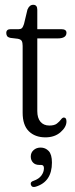

<svg xmlns="http://www.w3.org/2000/svg" viewBox="-20 -548 303 780"><path d="M52.5 -390.5 23 -394Q11.5 -396.5 8.5 -402Q5.5 -407.5 5.5 -414Q5.5 -429.5 23.5 -429.5H56.5Q64.5 -429.5 69 -433.8Q73.5 -438 77.5 -450.5L91.5 -509Q99.5 -528.5 115 -528.5Q131.5 -528.5 131.5 -508.5V-429.5H228.5Q250 -429.5 250 -415Q250 -392 214.5 -392H131.5V-96.5Q131.5 -68.5 144.5 -53.2Q157.5 -38 180.5 -38Q201 -38 211.2 -46Q221.5 -54 227.5 -62.2Q233.5 -70.5 239.5 -70.5Q250 -70.5 250 -54.5Q250 -32 226 -11Q202 10 164.5 10Q122.5 10 97.2 -14.8Q72 -39.5 72 -90V-361.5Q72 -374.5 68.5 -381.2Q65 -388 52.5 -390.5ZM139.5 122Q123 122 114 112.2Q105 102.5 105 88Q105 72 116.5 61.8Q128 51.5 145 51.5Q164.5 51.5 177.8 65.5Q191 79.5 191 112.5Q191 190.5 125 210.5Q110 215 105.5 203Q102 190.5 116.5 186.5Q138 179 148.2 165Q158.5 151 158.5 135Q158.5 122 147 122Z"/></svg>

Font: Fraunces 144pt S100 Light
Style: Regular
Weight: 300
Version: Version 1.000; ttfautohint (v1.8.3)